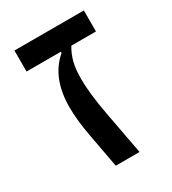

<svg xmlns="http://www.w3.org/2000/svg" viewBox="-153 -692 696 776"><g transform="rotate(-30 195.0 -304.0)"><path d="M36 -608H360V-510H245Q228 -482 220 -450.5Q212 -419 212 -372Q212 -307 231 -203L269 0H158L128 -162Q114 -238 114 -297Q114 -435 196 -504V-510H36Z"/></g></svg>

Font: IBM Plex Sans Hebrew Medium
Style: Regular
Weight: 500
Designer: Mike Abbink, Paul van der Laan, Pieter van Rosmalen, Yanek Iontef
Foundry: Bold Monday
Version: Version 1.2